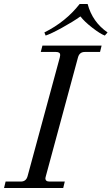

<svg xmlns="http://www.w3.org/2000/svg" viewBox="-30 -940 558 960"><path d="M286.1 0H-9.8L-2 -32.2H74.2Q100.6 -32.2 107.9 -59.1L269 -652.8Q271 -660.6 271 -665Q271 -680.2 250 -680.2H173.8L182.1 -711.9H478L470.2 -680.2H394Q367.2 -680.2 359.9 -652.8L199.2 -59.1Q196.8 -49.3 196.8 -48.8Q196.8 -32.2 217.8 -32.2H293.9ZM198.2 -762.2 191.9 -777.8Q298.8 -831.1 368.2 -919.9H408.2Q432.1 -830.1 507.8 -777.8L494.1 -762.2Q470.7 -771 431.6 -801.3Q392.6 -831.5 372.1 -857.9Q334.5 -831.1 279.3 -800.8Q224.1 -770.5 198.2 -762.2Z"/></svg>

Font: Flanker Steampunk
Style: Italic
Weight: 400
Italic angle: -12°
Designer: Alexey Kryukov, Leonardo Di Lena
Foundry: Alexey Kryukov, Leonardo Di Lena
Version: 1.210